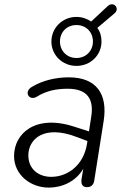

<svg xmlns="http://www.w3.org/2000/svg" viewBox="-20 -846 552 874"><path d="M202 8C262 8 325 -19 359 -78L351 -29C348 -7 357 6 375 6C394 6 406 -4 409 -24L452 -296C471 -418 419 -494 293 -494C235 -494 174 -480 126 -451C86 -429 112 -384 148 -406C191 -433 237 -442 288 -442C376 -442 409 -397 395 -313L385 -248L319 -269C140 -328 44 -237 44 -136C44 -50 119 8 202 8ZM328 -546C392 -546 442 -595 442 -657C442 -681 436 -702 423 -719L501 -785C528 -807 497 -844 469 -817L395 -748C376 -761 353 -769 328 -769C264 -769 214 -719 214 -657C214 -595 264 -546 328 -546ZM328 -582C284 -582 253 -615 253 -657C253 -700 284 -732 328 -732C372 -732 403 -700 403 -657C403 -615 372 -582 328 -582ZM109 -139C109 -210 177 -282 333 -221L378 -204L376 -191C361 -96 290 -41 213 -41C158 -41 109 -74 109 -139Z"/></svg>

Font: SN Pro Light
Style: Italic
Weight: 300
Italic angle: -8.99998°
Designer: Tobias Whetton
Foundry: Supernotes
Version: Version 1.001;Glyphs 3.2 (3249)